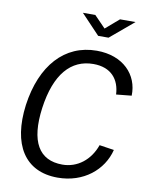

<svg xmlns="http://www.w3.org/2000/svg" viewBox="-102 -1027 864 1110"><g transform="rotate(10 330.0 -472.0)"><path d="M411 -752C222 -752 94 -609 61 -372C30 -136 121 10 314 10C466 10 577 -83 607 -204L521 -217C489 -126 416 -69 328 -69C190 -69 130 -171 157 -371C185 -575 274 -673 405 -673C510 -673 560 -609 564 -522L654 -531C658 -654 566 -752 411 -752ZM432 -886 366 -954H293L403 -838H464L602 -954H511Z"/></g></svg>

Font: Cheyenne Sans
Style: Italic
Weight: 400
Italic angle: -8.13011°
Designer: The Public Sans project authors (U.S. Web Design System), Libre Franklin designed by Pablo Impallari and Rodrigo Fuenzal
Foundry: The Cheyenne Sans Project Authors
Version: Version 2.007